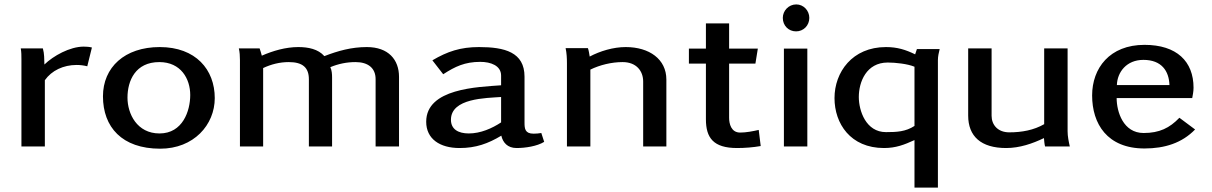

<svg xmlns="http://www.w3.org/2000/svg" viewBox="-20 -663 5484 869"><path d="M74 -444C77 -427 77 -411 77 -394V0H183V-300C214 -344 267 -369 327 -369C343 -369 359 -367 375 -363L396 -448C385 -451 371 -452 359 -452C296 -452 221 -410 181 -371C180 -397 181 -419 174 -444Z M446 -227C446 -88 532 10 705 10C857 10 952 -98 952 -219C952 -348 866 -450 703 -450C544 -450 446 -358 446 -227ZM557 -221C557 -298 593 -382 701 -382C799 -382 841 -306 841 -233C841 -161 807 -59 702 -59C600 -59 557 -148 557 -221Z M1061 -444C1065 -427 1066 -409 1066 -391V0H1171V-355C1207 -372 1246 -382 1287 -382C1350 -382 1378 -357 1378 -304V0H1483V-312C1483 -327 1482 -345 1475 -359C1511 -374 1549 -382 1589 -382C1647 -382 1680 -354 1680 -305V0H1786V-315C1786 -393 1738 -450 1640 -450C1571 -450 1510 -433 1448 -409C1420 -441 1375 -450 1330 -450C1273 -450 1215 -433 1165 -411C1162 -422 1159 -433 1155 -444Z M1909 -112C1909 -34 1971 7 2060 7C2134 7 2189 -13 2249 -49C2256 -18 2277 7 2318 7C2357 7 2411 -1 2443 -21L2430 -61C2419 -59 2406 -58 2395 -58C2356 -58 2354 -81 2354 -108V-316C2354 -427 2264 -450 2148 -450C2064 -450 2005 -430 1937 -390L1986 -327C2040 -362 2084 -383 2154 -383C2201 -383 2248 -366 2248 -321V-277C2142 -269 1909 -263 1909 -112ZM2021 -121C2021 -219 2180 -219 2248 -224V-109C2207 -82 2155 -59 2102 -59C2054 -59 2021 -78 2021 -121Z M2540 -445C2545 -422 2546 -399 2546 -376V0H2652V-348C2695 -369 2748 -382 2798 -382C2860 -382 2891 -342 2891 -294V0H2996V-303C2996 -395 2919 -450 2812 -450C2756 -450 2696 -432 2649 -407C2647 -419 2645 -434 2641 -445Z M3098 -375H3175V-123C3175 -39 3209 7 3316 7C3351 7 3389 4 3423 -2L3414 -75C3388 -69 3357 -63 3330 -63C3289 -63 3280 -103 3280 -130V-375H3399L3410 -443H3280V-557H3175V-443H3098Z M3523 -582C3523 -547 3549 -521 3583 -521C3617 -521 3643 -548 3643 -582C3643 -615 3617 -643 3584 -643C3549 -643 3523 -614 3523 -582ZM3528 0H3634V-443H3528Z M3757 -219C3757 -104 3829 7 3981 7C4035 7 4073 -8 4119 -29V186H4225V-391C4225 -408 4229 -425 4233 -441H4130L4122 -417C4079 -438 4041 -450 3990 -450C3837 -450 3757 -336 3757 -219ZM3867 -224C3867 -292 3901 -380 3998 -380C4033 -380 4088 -374 4119 -361V-93C4079 -67 4039 -65 3990 -65C3899 -65 3867 -162 3867 -224Z M4362 -140C4362 -46 4420 7 4534 7C4595 7 4653 -13 4705 -38C4706 -26 4707 -12 4710 0H4822C4817 -22 4812 -46 4812 -69V-444H4706V-101C4659 -74 4605 -64 4548 -64C4496 -64 4468 -98 4468 -139V-444H4362Z M4923 -231C4923 -103 4991 9 5160 9C5252 9 5330 -16 5389 -77L5318 -130C5274 -84 5228 -61 5156 -61C5064 -61 5034 -157 5034 -219H5376C5378 -230 5382 -248 5382 -266C5382 -385 5306 -460 5160 -460C5002 -460 4923 -354 4923 -231ZM5035 -278C5037 -337 5079 -392 5155 -392C5238 -392 5271 -341 5273 -278Z"/></svg>

Font: KpMath
Style: SansBold
Weight: 700
Version: Version 0.66